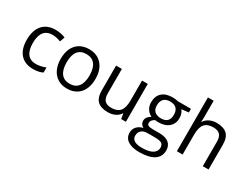

<svg xmlns="http://www.w3.org/2000/svg" viewBox="-86 -1434 3027 2348"><g transform="rotate(30 1427.5 -260.0)"><path d="M299.8 9.8Q183.6 9.8 119.9 -61.8Q56.2 -133.3 56.2 -264.2Q56.2 -398.4 120.8 -471.7Q185.5 -544.9 305.2 -544.9Q343.8 -544.9 382.3 -536.6Q420.9 -528.3 442.9 -517.1L418 -448.2Q391.1 -459 359.4 -466.1Q327.6 -473.1 303.2 -473.1Q140.1 -473.1 140.1 -265.1Q140.1 -166.5 179.9 -113.8Q219.7 -61 297.9 -61Q364.7 -61 435.1 -89.8V-18.1Q381.3 9.8 299.8 9.8Z M1023.9 -268.1Q1023.9 -137.2 958 -63.7Q892.1 9.8 775.9 9.8Q704.1 9.8 648.4 -23.9Q592.8 -57.6 562.5 -120.6Q532.2 -183.6 532.2 -268.1Q532.2 -398.9 597.7 -471.9Q663.1 -544.9 779.3 -544.9Q891.6 -544.9 957.8 -470.2Q1023.9 -395.5 1023.9 -268.1ZM616.2 -268.1Q616.2 -165.5 657.2 -111.8Q698.2 -58.1 777.8 -58.1Q857.4 -58.1 898.7 -111.6Q939.9 -165 939.9 -268.1Q939.9 -370.1 898.7 -423.1Q857.4 -476.1 776.9 -476.1Q697.3 -476.1 656.7 -423.8Q616.2 -371.6 616.2 -268.1Z M1242.2 -535.2V-188Q1242.2 -122.6 1272 -90.3Q1301.8 -58.1 1365.2 -58.1Q1449.2 -58.1 1488 -104Q1526.9 -149.9 1526.9 -253.9V-535.2H1607.9V0H1541L1529.3 -71.8H1524.9Q1500 -32.2 1455.8 -11.2Q1411.6 9.8 1355 9.8Q1257.3 9.8 1208.7 -36.6Q1160.2 -83 1160.2 -185.1V-535.2Z M2217.8 -535.2V-483.9L2118.7 -472.2Q2132.3 -455.1 2143.1 -427.5Q2153.8 -399.9 2153.8 -365.2Q2153.8 -286.6 2100.1 -239.7Q2046.4 -192.9 1952.6 -192.9Q1928.7 -192.9 1907.7 -196.8Q1856 -169.4 1856 -127.9Q1856 -106 1874 -95.5Q1892.1 -85 1936 -85H2030.8Q2117.7 -85 2164.3 -48.3Q2210.9 -11.7 2210.9 58.1Q2210.9 147 2139.6 193.6Q2068.4 240.2 1931.6 240.2Q1826.7 240.2 1769.8 201.2Q1712.9 162.1 1712.9 90.8Q1712.9 42 1744.1 6.3Q1775.4 -29.3 1832 -42Q1811.5 -51.3 1797.6 -70.8Q1783.7 -90.3 1783.7 -116.2Q1783.7 -145.5 1799.3 -167.5Q1814.9 -189.5 1848.6 -210Q1807.1 -227.1 1781 -268.1Q1754.9 -309.1 1754.9 -361.8Q1754.9 -449.7 1807.6 -497.3Q1860.4 -544.9 1957 -544.9Q1999 -544.9 2032.7 -535.2ZM1791 89.8Q1791 133.3 1827.6 155.8Q1864.3 178.2 1932.6 178.2Q2034.7 178.2 2083.7 147.7Q2132.8 117.2 2132.8 64.9Q2132.8 21.5 2106 4.6Q2079.1 -12.2 2004.9 -12.2H1907.7Q1852.5 -12.2 1821.8 14.2Q1791 40.5 1791 89.8ZM1835 -363.8Q1835 -307.6 1866.7 -278.8Q1898.4 -250 1955.1 -250Q2073.7 -250 2073.7 -365.2Q2073.7 -485.8 1953.6 -485.8Q1896.5 -485.8 1865.7 -455.1Q1835 -424.3 1835 -363.8Z M2693.8 0V-346.2Q2693.8 -411.6 2664.1 -443.8Q2634.3 -476.1 2570.8 -476.1Q2486.3 -476.1 2447.5 -430.2Q2408.7 -384.3 2408.7 -279.8V0H2327.6V-759.8H2408.7V-529.8Q2408.7 -488.3 2404.8 -460.9H2409.7Q2433.6 -499.5 2477.8 -521.7Q2522 -543.9 2578.6 -543.9Q2676.8 -543.9 2725.8 -497.3Q2774.9 -450.7 2774.9 -349.1V0Z"/></g></svg>

Font: f01972551
Style: Regular
Weight: 400
Foundry: Ascender Corporation
Version: Version 1.10